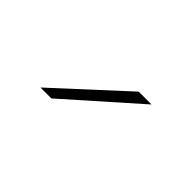

<svg xmlns="http://www.w3.org/2000/svg" viewBox="-21 -973 560 560"><g transform="rotate(45 259.0 -693.0)"><path d="M127 -596 338 -790H391L172 -596Z"/></g></svg>

Font: Georama ExtraExtended ExtraLight
Style: Regular
Weight: 200
Width: 8
Designer: Jean-Baptiste Levee
Foundry: Production Type
Version: Version 1.000